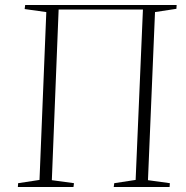

<svg xmlns="http://www.w3.org/2000/svg" viewBox="-20 -743 741 763"><path d="M51 0 52 -15 137 -28 164 -695 78 -707 80 -723H682L681 -708L596 -695L568 -27L655 -15L654 0H432L434 -15L519 -28L548 -705H213L186 -27L274 -15L272 0Z"/></svg>

Font: Literata 60pt ExtraLight
Style: Italic
Weight: 250
Italic angle: -2°
Designer: Latin by Veronika Burian and Jose Scaglione. Greek by Irene Vlachou. Cyrillic by Vera Evstafieva
Foundry: TypeTogether
Version: Version 3.103;gftools[0.9.29]